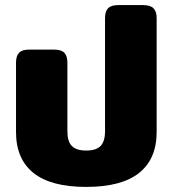

<svg xmlns="http://www.w3.org/2000/svg" viewBox="-20 -720 679 755"><path d="M43 -201V-474Q43 -500 55 -512.5Q67 -525 95 -525H192Q221 -525 233 -512.5Q245 -500 245 -474V-204Q245 -164 262.5 -146Q280 -128 319 -128Q358 -128 375.5 -146Q393 -164 393 -204V-649Q393 -675 405 -687.5Q417 -700 445 -700H542Q571 -700 583.5 -687.5Q596 -675 596 -649V-201Q596 -95 527 -40Q458 15 319 15Q180 15 111.5 -40Q43 -95 43 -201Z"/></svg>

Font: Mitr SemiBold
Style: Regular
Weight: 600
Designer: Thanarat Vachiruckul
Foundry: Cadson Demak
Version: Version 1.002